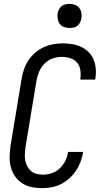

<svg xmlns="http://www.w3.org/2000/svg" viewBox="-20 -968 540 996"><path d="M198 8Q169 8 142 2Q115 -4 93.5 -18.5Q72 -33 57 -55Q42 -77 35.5 -103.5Q29 -130 30 -158Q31 -186 35 -214L92 -559Q96 -584 104.5 -608.5Q113 -633 127.5 -655Q142 -677 162.5 -694.5Q183 -712 206.5 -723Q230 -734 255.5 -738.5Q281 -743 306 -743Q331 -743 355 -739Q379 -735 400.5 -725Q422 -715 439 -698.5Q456 -682 465 -660.5Q474 -639 476.5 -614.5Q479 -590 475 -564L474 -555H396L397 -561Q400 -584 396.5 -606Q393 -628 379 -644Q365 -660 343.5 -666.5Q322 -673 299 -673Q276 -673 251.5 -664Q227 -655 209.5 -636.5Q192 -618 182.5 -595Q173 -572 169 -548L112 -203Q110 -186 109 -168.5Q108 -151 111 -135Q114 -119 122 -104.5Q130 -90 142 -80Q154 -70 170.5 -66Q187 -62 204 -62Q227 -62 250 -70Q273 -78 290.5 -95Q308 -112 319 -134Q330 -156 333 -179L334 -180H412L411 -178Q407 -153 398 -129Q389 -105 374.5 -83Q360 -61 340 -43Q320 -25 296.5 -13Q273 -1 247.5 3.5Q222 8 198 8ZM340 -823Q326 -823 312 -828Q298 -833 290 -844Q282 -855 279.5 -870Q277 -885 279 -900Q281 -910 286.5 -920Q292 -930 300.5 -936.5Q309 -943 319.5 -945.5Q330 -948 341 -948Q355 -948 369 -942.5Q383 -937 391.5 -926Q400 -915 402.5 -900Q405 -885 402 -870Q400 -860 394.5 -850Q389 -840 380.5 -833.5Q372 -827 361.5 -825Q351 -823 340 -823Z"/></svg>

Font: Iosevka Term Oblique
Style: Regular
Weight: 400
Italic angle: -9°
Monospace: yes
Designer: Belleve Invis
Foundry: Belleve Invis
Version: Version 31.4.0